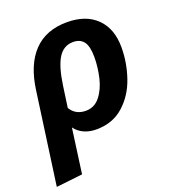

<svg xmlns="http://www.w3.org/2000/svg" viewBox="-148 -649 865 973"><g transform="rotate(-20 284.5 -162.5)"><path d="M541 -332Q541 -249 513.5 -169Q486 -89 427 -36.5Q368 16 280 16Q243 16 213.5 2.5Q184 -11 166 -36L133 205L-9 221L60 -276Q78 -408 144.5 -477Q211 -546 324 -546Q426 -546 483.5 -489.5Q541 -433 541 -332ZM395 -333Q395 -391 376 -416Q357 -441 319 -441Q268 -441 239 -395Q210 -349 196 -249L180 -136Q207 -91 262 -91Q309 -91 339 -129Q369 -167 382 -222.5Q395 -278 395 -333Z"/></g></svg>

Font: Fira Sans SemiBold
Style: Italic
Weight: 600
Italic angle: -8°
Designer: bBox Type GmbH & Carrois Corporate GbR & Edenspiekermann AG
Foundry: bBox Type GmbH & Carrois Corporate GbR & Edenspiekermann AG
Version: Version 4.301